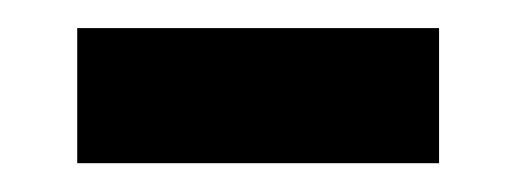

<svg xmlns="http://www.w3.org/2000/svg" viewBox="-20 -370 368 136"><path d="M291 -350.1H34.7V-254.4H291Z"/></svg>

Font: Shabnam Medium
Style: Regular
Weight: 500
Foundry: DejaVu fonts team - Redesigned by Saber Rastikerdar - Based on Vazir font
Version: Version 5.0.1